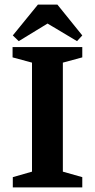

<svg xmlns="http://www.w3.org/2000/svg" viewBox="-20 -820 415 840"><path d="M36 0V-45L120 -69V-546L35 -569V-614H340V-569L255 -546V-69L340 -45V0ZM62 -640 36 -665 146 -800H231L340 -665L317 -640L188 -717Z"/></svg>

Font: Manuale
Style: Bold
Weight: 700
Version: Version 1.002